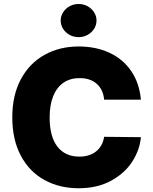

<svg xmlns="http://www.w3.org/2000/svg" viewBox="-20 -955 784 984"><path d="M387.7 -554.7Q339.4 -554.7 304.9 -530.8Q270.5 -506.8 252.4 -461.7Q234.4 -416.5 234.4 -353.5Q234.4 -254.9 274.2 -203.6Q314 -152.3 386.7 -152.3Q439.5 -152.3 472.9 -179.4Q506.3 -206.5 513.7 -253.9L702.1 -252Q696.8 -188 658.4 -127.7Q620.1 -67.4 549.6 -28.8Q479 9.8 382.8 9.8Q284.7 9.8 207.5 -32.7Q130.4 -75.2 86.7 -157.2Q43 -239.3 43 -353.5Q43 -467.8 87.4 -549.8Q131.8 -631.8 209 -674.3Q286.1 -716.8 382.8 -716.8Q471.2 -716.8 540.5 -684.8Q609.9 -652.8 652.1 -591.3Q694.3 -529.8 702.1 -444.3H513.7Q509.3 -495.1 476.3 -524.9Q443.4 -554.7 387.7 -554.7ZM291 -849.6Q291 -872.6 303.5 -892.1Q315.9 -911.6 336.9 -923.1Q357.9 -934.6 382.8 -934.6Q407.7 -934.6 428.7 -923.1Q449.7 -911.6 462.2 -892.1Q474.6 -872.6 474.6 -849.6Q474.6 -826.7 462.2 -807.1Q449.7 -787.6 428.7 -776.1Q407.7 -764.6 382.8 -764.6Q357.9 -764.6 336.9 -776.1Q315.9 -787.6 303.5 -807.1Q291 -826.7 291 -849.6Z"/></svg>

Font: Pretendard GOV Black
Style: Regular
Weight: 900
Designer: Base glyphs from Inter by Rasmus Andersson; Hangeul glyphs from Noto Sans CJK(Source Han Sans) by Jang Soo-young and Kan
Foundry: Kil Hyung-jin
Version: Version 1.309